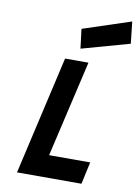

<svg xmlns="http://www.w3.org/2000/svg" viewBox="-103 -1033 794 1100"><g transform="rotate(10 294.5 -483.0)"><path d="M75 0 233 -690H369L239 -129H478L450 0ZM575 -966 589 -839 310 -761 296 -874Z"/></g></svg>

Font: Panefresco 999wt
Style: Italic
Weight: 900
Version: Version 1.001